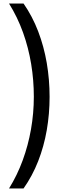

<svg xmlns="http://www.w3.org/2000/svg" viewBox="-20 -820 341 1084"><path d="M260 -273Q260 -177 244 -85Q228 7 195.5 90Q163 173 113 244H31Q77 170 108 85.5Q139 1 155 -90Q171 -181 171 -274Q171 -367 156 -458.5Q141 -550 110 -636.5Q79 -723 31 -800H113Q163 -728 195.5 -643Q228 -558 244 -464.5Q260 -371 260 -273Z"/></svg>

Font: mlyalm115
Style: Regular
Weight: 400
Designer: Jelle Bosma - Monotype Design Team
Foundry: Monotype Imaging Inc.
Version: Version 2.103